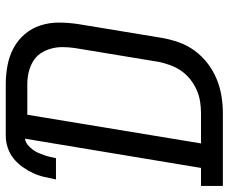

<svg xmlns="http://www.w3.org/2000/svg" viewBox="-92 -692 775 650"><g transform="rotate(-90 295.0 -367.5)"><path d="M-10 0V-74H51L150 -670Q138 -668 129.5 -661Q121 -654 114 -645Q107 -636 102.5 -626Q98 -616 94.5 -606Q91 -596 88.5 -585.5Q86 -575 84 -565H12Q16 -585 20.5 -604.5Q25 -624 33.5 -642.5Q42 -661 54.5 -678.5Q67 -696 83.5 -709Q100 -722 120 -728.5Q140 -735 160 -735H334Q367 -735 398.5 -729Q430 -723 457 -708.5Q484 -694 504 -670.5Q524 -647 533.5 -617.5Q543 -588 543 -555.5Q543 -523 538 -490L491 -205Q486 -177 476 -148.5Q466 -120 447.5 -95Q429 -70 404 -51Q379 -32 350.5 -20.5Q322 -9 293 -4.5Q264 0 236 0ZM134 -74H236Q255 -74 275 -77Q295 -80 314.5 -88.5Q334 -97 351 -110.5Q368 -124 380 -141.5Q392 -159 399 -178.5Q406 -198 410 -217L457 -502Q460 -523 460 -543.5Q460 -564 454.5 -583Q449 -602 438.5 -617.5Q428 -633 411 -643Q394 -653 374.5 -657.5Q355 -662 334 -662H231Z"/></g></svg>

Font: Iosevka Plex Etoile
Style: Italic
Weight: 400
Italic angle: -9°
Designer: Belleve Invis
Foundry: Belleve Invis
Version: Version 25.1.1; ttfautohint (v1.8.4)